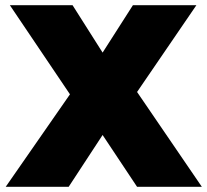

<svg xmlns="http://www.w3.org/2000/svg" viewBox="-20 -721 799 741"><path d="M18 -701 250 -357 2 0H245L376 -200L509 0H759L509 -366L738 -701H493L376 -518L260 -701Z"/></svg>

Font: Argentum Sans ExtraBold
Style: Regular
Weight: 800
Designer: Julieta Ulanovsky
Foundry: Julieta Ulanovsky
Version: Version 5.001;February 15, 2019;FontCreator 11.5.0.2425 64-b